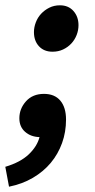

<svg xmlns="http://www.w3.org/2000/svg" viewBox="-47 -517 358 724"><path d="M151 -322Q119 -322 100 -342.5Q81 -363 81 -396Q81 -414 88 -432.5Q95 -451 108 -465Q121 -479 139 -488Q157 -497 179 -497Q211 -497 230 -475.5Q249 -454 249 -422Q249 -403 242 -385Q235 -367 222 -353Q209 -339 191 -330.5Q173 -322 151 -322ZM-27 112Q30 95 61.5 65Q93 35 102 0Q69 -1 47.5 -20Q26 -39 26 -71Q26 -107 51 -135Q76 -163 119 -163Q159 -163 180.5 -137.5Q202 -112 202 -66Q202 -19 187 22.5Q172 64 144.5 97Q117 130 77 153.5Q37 177 -13 187Z"/></svg>

Font: mr_Source Sans Pro
Style: Bold Italic
Weight: 700
Italic angle: -11°
Designer: Paul D. Hunt
Foundry: Adobe Systems Incorporated
Version: Version 1.036;July 10, 2024;FontCreator 11.5.0.2430 64-bit